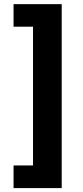

<svg xmlns="http://www.w3.org/2000/svg" viewBox="-20 -791 410 948"><path d="M46.9 137.7V25.9H143.1V-659.2H46.9V-770.5H284.7V137.7Z"/></svg>

Font: Inter 17pt
Style: Bold
Weight: 700
Version: Version 4.001;git-66647c0bb